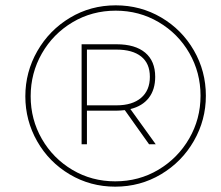

<svg xmlns="http://www.w3.org/2000/svg" viewBox="-20 -709 830 720"><path d="M752 -350Q752 -259 707 -180.5Q662 -102 584 -55.5Q506 -9 412 -9Q319 -9 241.5 -55Q164 -101 119.5 -179Q75 -257 75 -348Q75 -439 120 -517.5Q165 -596 242.5 -642.5Q320 -689 414 -689Q507 -689 584.5 -643.5Q662 -598 707 -520Q752 -442 752 -350ZM732 -350Q732 -437 690 -510Q648 -583 575 -626Q502 -669 414 -669Q325 -669 252 -625.5Q179 -582 137 -508.5Q95 -435 95 -348Q95 -261 137 -188Q179 -115 251.5 -72Q324 -29 412 -29Q501 -29 574 -72.5Q647 -116 689.5 -189.5Q732 -263 732 -350ZM469 -300 564 -168H539L448 -296Q428 -294 417 -294H306V-168H286V-543H417Q487 -543 524.5 -511.5Q562 -480 562 -421Q562 -373 538 -342Q514 -311 469 -300ZM417 -314Q476 -314 509 -342Q542 -370 542 -421Q542 -471 509.5 -497Q477 -523 417 -523H306V-314Z"/></svg>

Font: TypoPRO Montserrat Alternates
Style: Italic
Weight: 250
Italic angle: -11.3°
Designer: Julieta Ulanovsky
Foundry: Julieta Ulanovsky
Version: Version 6.001